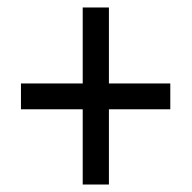

<svg xmlns="http://www.w3.org/2000/svg" viewBox="-20 -610 513 513"><path d="M271 -387V-590H201V-387H36V-318H201V-117H271V-318H435V-387Z"/></svg>

Font: Noto Sans Lao Looped Condensed
Style: Regular
Weight: 400
Width: 3
Designer: Mark Frömberg, Ben Mitchell
Foundry: The Fontpad Ltd
Version: Version 1.002